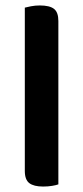

<svg xmlns="http://www.w3.org/2000/svg" viewBox="-20 -678 304 704"><path d="M194 -2Q186 1 171 3.5Q156 6 138 6Q104 6 87.5 -6.5Q71 -19 71 -51V-650Q78 -652 93.5 -655Q109 -658 126 -658Q162 -658 178 -645.5Q194 -633 194 -601Z"/></svg>

Font: Baloo Bhaijaan 2 SemiBold
Style: Regular
Weight: 600
Designer: Sanskriti Dholi, Noopur Datye and Ek Type
Foundry: Ek Type
Version: Version 1.700